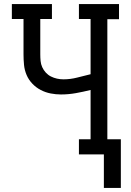

<svg xmlns="http://www.w3.org/2000/svg" viewBox="-20 -755 640 939"><path d="M571 164H488V0H366V-74H423V-315Q387 -306 351 -299.5Q315 -293 278 -293Q253 -293 227.5 -298Q202 -303 179 -315Q156 -327 138 -346Q120 -365 110 -388.5Q100 -412 97.5 -437.5Q95 -463 95 -489V-662H38V-735H234V-662H177V-489Q177 -473 178.5 -457Q180 -441 186.5 -426.5Q193 -412 204 -400Q215 -388 229 -381Q243 -374 258.5 -370.5Q274 -367 290 -367Q324 -367 357 -375.5Q390 -384 423 -392V-662H366V-735H562V-661H505V-74H571Z"/></svg>

Font: Iosevka Slab Extended
Style: Regular
Weight: 400
Width: 7
Monospace: yes
Designer: Belleve Invis
Foundry: Belleve Invis
Version: Version 11.1.1; ttfautohint (v1.8.3)